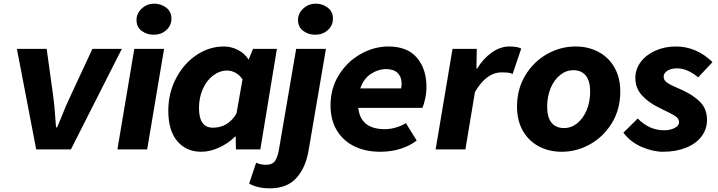

<svg xmlns="http://www.w3.org/2000/svg" viewBox="-20 -813 3910 1045"><path d="M72 -547H234L270 -287Q277 -236 282 -158L285 -120H291L313 -173Q327 -208 337.5 -233Q348 -258 362 -287L483 -547H643L366 0H177Z M711 -547H873L781 0H619ZM723 -704Q723 -740 751.5 -766.5Q780 -793 820 -793Q856 -793 884.5 -771.5Q913 -750 913 -712Q913 -674 885 -649Q857 -624 816 -624Q779 -624 751 -645Q723 -666 723 -704Z M896 -210Q896 -306 938 -386.5Q980 -467 1049.5 -513.5Q1119 -560 1198 -560Q1239 -560 1275.5 -541Q1312 -522 1332 -490H1334L1357 -547H1487L1397 0H1264L1263 -70H1260Q1222 -32 1172 -9.5Q1122 13 1076 13Q994 13 945 -44.5Q896 -102 896 -210ZM1267 -195 1300 -381Q1285 -404 1262.5 -416.5Q1240 -429 1216 -429Q1176 -429 1140.5 -402.5Q1105 -376 1084 -329Q1063 -282 1063 -225Q1063 -118 1139 -118Q1221 -118 1267 -195Z M1336 186 1374 73Q1401 84 1428 84Q1460 84 1475 65.5Q1490 47 1498 2L1592 -547H1754L1659 9Q1643 101 1592.5 156.5Q1542 212 1448 212Q1381 212 1336 186ZM1602 -704Q1602 -740 1630.5 -766.5Q1659 -793 1699 -793Q1735 -793 1763.5 -771.5Q1792 -750 1792 -712Q1792 -674 1764 -649Q1736 -624 1695 -624Q1658 -624 1630 -645Q1602 -666 1602 -704Z M1779 -240Q1779 -332 1824.5 -405Q1870 -478 1943 -519Q2016 -560 2094 -560Q2197 -560 2249 -499Q2301 -438 2301 -341Q2301 -306 2293.5 -273Q2286 -240 2279 -226H1930Q1942 -110 2075 -110Q2105 -110 2136.5 -119.5Q2168 -129 2189 -143L2248 -48Q2212 -20 2161 -3.5Q2110 13 2049 13Q1970 13 1909 -16.5Q1848 -46 1813.5 -103Q1779 -160 1779 -240ZM2163 -332Q2166 -346 2166 -358Q2166 -394 2144.5 -415.5Q2123 -437 2081 -437Q2039 -437 1999 -411Q1959 -385 1941 -332Z M2443 -547H2575L2573 -440H2577Q2610 -494 2656.5 -527Q2703 -560 2752 -560Q2795 -560 2817 -549L2770 -410Q2760 -416 2746 -417.5Q2732 -419 2710 -419Q2627 -419 2565 -312L2513 0H2351Z M2794 -233Q2794 -329 2839.5 -403.5Q2885 -478 2958 -519Q3031 -560 3112 -560Q3182 -560 3237.5 -530.5Q3293 -501 3324.5 -445.5Q3356 -390 3356 -314Q3356 -218 3310.5 -143.5Q3265 -69 3192 -28Q3119 13 3038 13Q2968 13 2912.5 -16.5Q2857 -46 2825.5 -101.5Q2794 -157 2794 -233ZM3192 -315Q3192 -373 3168 -402Q3144 -431 3101 -431Q3062 -431 3029 -405Q2996 -379 2977 -333.5Q2958 -288 2958 -232Q2958 -174 2982 -145Q3006 -116 3050 -116Q3089 -116 3121.5 -142Q3154 -168 3173 -213.5Q3192 -259 3192 -315Z M3373 -91 3451 -168Q3514 -104 3594 -104Q3628 -104 3652 -116.5Q3676 -129 3676 -148Q3676 -166 3658 -179Q3640 -192 3591 -215L3565 -228Q3511 -254 3474.5 -293.5Q3438 -333 3438 -388Q3438 -437 3467.5 -476Q3497 -515 3547.5 -537.5Q3598 -560 3659 -560Q3770 -560 3858 -475L3780 -392Q3721 -441 3665 -441Q3633 -441 3612.5 -428Q3592 -415 3592 -396Q3592 -376 3611 -363Q3630 -350 3670 -333L3693 -323Q3756 -294 3792 -256.5Q3828 -219 3828 -160Q3828 -109 3797.5 -69.5Q3767 -30 3712.5 -8.5Q3658 13 3589 13Q3533 13 3472 -13.5Q3411 -40 3373 -91Z"/></svg>

Font: Nebula Sans Bold
Style: Regular
Weight: 700
Italic angle: -9°
Designer: Paul D. Hunt for Adobe (as Source Sans)
Foundry: Nebula Entertainment & Broadcasting LLC
Version: Version 1.010